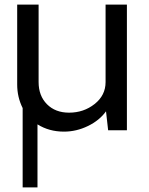

<svg xmlns="http://www.w3.org/2000/svg" viewBox="-20 -570 654 840"><path d="M441.9 -549.8H535.2V0H453.1L443.8 -83Q415 -43 364.5 -18.6Q314 5.9 259.8 5.9Q194.8 5.9 144 -25.9V250H79.1V-97.2Q55.2 -145 55.2 -200.2V-549.8H148.9V-210.9Q148.9 -150.9 185.5 -114Q222.2 -77.1 282.2 -77.1Q346.2 -77.1 394 -115Q441.9 -152.8 441.9 -210.9Z"/></svg>

Font: ø
Style: ø
Weight: 400
Designer: Samuel Oakes
Foundry: Samuel Oakes
Version: Version 1.000;PS 001.000;hotconv 1.0.88;makeotf.lib2.5.64775